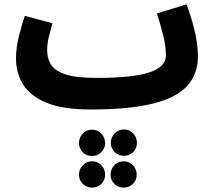

<svg xmlns="http://www.w3.org/2000/svg" viewBox="-20 -478 972 875"><path d="M393 21Q267 21 192.5 -9.5Q118 -40 85.5 -92.5Q53 -145 53 -211Q53 -261 66.5 -314.5Q80 -368 93 -406L219 -372Q211 -344 203 -312Q195 -280 195 -248Q195 -212 212 -184Q229 -156 277 -139.5Q325 -123 419 -123Q585 -123 660.5 -148Q736 -173 736 -225Q736 -267 724 -316Q712 -365 695 -417L830 -458Q850 -406 866 -342Q882 -278 882 -221Q882 -140 832.5 -86Q783 -32 675 -5.5Q567 21 393 21ZM545 232Q520 232 502.5 215Q485 198 485 173Q485 148 502.5 130Q520 112 545 112Q570 112 587 130Q604 148 604 173Q604 198 587 215Q570 232 545 232ZM400 233Q374 233 357 216Q340 199 340 174Q340 149 357 131Q374 113 400 113Q424 113 441.5 131Q459 149 459 174Q459 199 441.5 216Q424 233 400 233ZM544 377Q518 377 501 360Q484 343 484 318Q484 293 501 275Q518 257 544 257Q568 257 585.5 275Q603 293 603 318Q603 343 585.5 360Q568 377 544 377ZM400 377Q375 377 357.5 360Q340 343 340 318Q340 293 357.5 275Q375 257 400 257Q425 257 442 275Q459 293 459 318Q459 343 442 360Q425 377 400 377Z"/></svg>

Font: Noto Sans Arabic ExtCond ExtBd
Style: Regular
Weight: 800
Width: 2
Designer: Monotype Design Team, Nadine Chahine, Nizar Qandah and Khaled Hosny
Foundry: Monotype Imaging Inc.
Version: Version 2.012; ttfautohint (v1.8.4.7-5d5b)